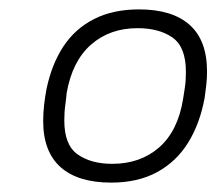

<svg xmlns="http://www.w3.org/2000/svg" viewBox="-20 -718 461 409"><path d="M217 -329Q146 -329 109 -362Q72 -395 72 -460Q72 -478 74 -495Q76 -512 79 -528Q90 -581 115 -619Q140 -657 180.5 -677.5Q221 -698 276 -698Q347 -698 384 -665Q421 -632 421 -566Q421 -551 419.5 -537.5Q418 -524 416 -510Q406 -455 381 -414.5Q356 -374 315 -351.5Q274 -329 217 -329ZM219 -369Q279 -369 319 -404Q359 -439 370 -507Q372 -520 373.5 -529.5Q375 -539 375.5 -547.5Q376 -556 376 -565Q376 -618 347.5 -638Q319 -658 273 -658Q214 -658 174 -623Q134 -588 122 -520Q121 -508 119.5 -497.5Q118 -487 117.5 -478.5Q117 -470 117 -461Q117 -409 145.5 -389Q174 -369 219 -369Z"/></svg>

Font: Archivo SemiExpanded Thin
Style: Italic
Weight: 250
Width: 6
Italic angle: -10°
Designer: Hector Gatti
Foundry: Omnibus-Type
Version: Version 2.001